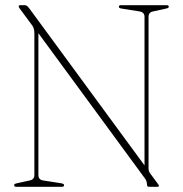

<svg xmlns="http://www.w3.org/2000/svg" viewBox="-20 -720 705 740"><path d="M227 -6.5Q227 0 218.5 0H43Q34.5 0 34.5 -6.5Q34.5 -11.5 44.5 -13.5L94.5 -24.5Q112.5 -28 112.5 -45.5V-591Q112.5 -610.5 104.5 -621.5L56.5 -686.5Q52 -692.5 52 -695.5Q52 -700 58 -700H76.5Q84 -700 94.5 -685.5L537 -82.5V-655Q537 -673 517.5 -676L448.5 -687Q438 -688.5 438 -694Q438 -700 446.5 -700H622Q630.5 -700 630.5 -694Q630.5 -688.5 620 -687L570.5 -676Q552.5 -673 552.5 -655V-71Q552.5 -60 558.5 -52L585.5 -15.5Q592.5 -6.5 592.5 -4Q592.5 0 585.5 0H555.5Q546.5 0 546.5 -8Q546.5 -21 539.5 -31L128 -592V-45.5Q128 -27 146.5 -24.5L216.5 -13.5Q227 -11.5 227 -6.5Z"/></svg>

Font: Fraunces 144pt Soft Thin
Style: Regular
Weight: 100
Version: Version 1.000;[0bf87f6ff]